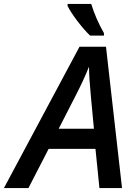

<svg xmlns="http://www.w3.org/2000/svg" viewBox="-79 -951 690 971"><path d="M403.8 -198.2H167L64.9 0H-59.1L323.2 -714.8H457L538.1 0H423.8ZM396 -299.8Q376.5 -502.9 373.8 -545.7Q371.1 -588.4 371.1 -613.8Q344.2 -545.9 301.8 -463.9L217.8 -299.8ZM446.8 -771H376.5Q344.7 -801.8 312 -845Q279.3 -888.2 262.7 -920.9V-931.2H382.3Q405.3 -856 446.8 -783.2Z"/></svg>

Font: TypoPRO Open Sans
Style: Italic
Weight: 600
Italic angle: -12°
Foundry: Ascender Corporation
Version: Version 1.10